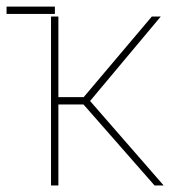

<svg xmlns="http://www.w3.org/2000/svg" viewBox="-20 -566 523 586"><path d="M135.7 0V-515.6H158.2V-269.5H235.4L443.4 -515.6H470.7L254.9 -257.8L479.5 0H451.7L234.9 -247.1H158.2V0ZM0 -523.4V-545.9H147.5V-523.4Z"/></svg>

Font: Inter Display Thin
Style: Regular
Weight: 100
Designer: Rasmus Andersson
Foundry: rsms
Version: Version 4.000;git-a52131595